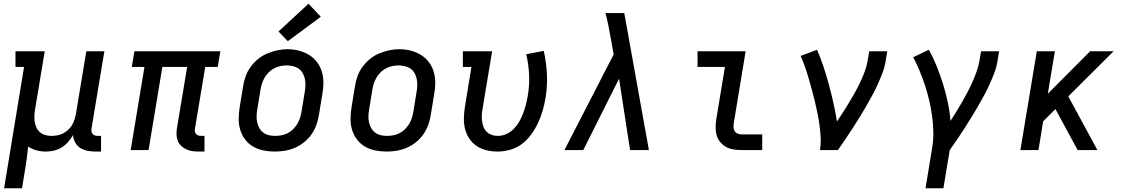

<svg xmlns="http://www.w3.org/2000/svg" viewBox="-20 -805 6040 1030"><path d="M2 205 109 -446H63V-530H220L168 -217Q165 -200 164.5 -183Q164 -166 166.5 -150Q169 -134 176 -119.5Q183 -105 195 -95Q207 -85 223 -80.5Q239 -76 256 -76Q272 -76 287.5 -79Q303 -82 317.5 -89Q332 -96 344.5 -107.5Q357 -119 365.5 -132.5Q374 -146 379 -161.5Q384 -177 387 -192L443 -530H540L471 -116Q470 -108 471 -100Q472 -92 476.5 -86.5Q481 -81 488.5 -78.5Q496 -76 504 -76H522V8H490Q469 8 447.5 3.5Q426 -1 409.5 -12Q393 -23 383 -41.5Q373 -60 372 -81Q361 -61 345.5 -43.5Q330 -26 310.5 -14Q291 -2 269 3Q247 8 226 8Q200 8 175.5 1.5Q151 -5 131 -19Q128 12 124 42Q120 72 115 102L98 205Z M1045 8Q1028 8 1011 5.5Q994 3 979 -4Q964 -11 952 -22.5Q940 -34 934 -49Q928 -64 927 -81Q926 -98 929 -116L984 -446H851L777 0H681L755 -446H687L701 -530H1162L1148 -446H1081L1026 -116Q1024 -108 1025.5 -100Q1027 -92 1031.5 -86.5Q1036 -81 1043.5 -78.5Q1051 -76 1059 -76H1077V8Z M1454 8Q1423 8 1393 2Q1363 -4 1337.5 -19Q1312 -34 1294.5 -57.5Q1277 -81 1268.5 -109.5Q1260 -138 1260.5 -169Q1261 -200 1266 -231L1284 -341Q1288 -368 1297.5 -395Q1307 -422 1324 -445.5Q1341 -469 1364 -488Q1387 -507 1413.5 -518Q1440 -529 1467 -535Q1494 -541 1522 -541Q1553 -541 1582.5 -533.5Q1612 -526 1637 -511Q1662 -496 1680 -472.5Q1698 -449 1706.5 -420.5Q1715 -392 1715 -361Q1715 -330 1709 -299L1691 -189Q1687 -162 1677.5 -135.5Q1668 -109 1651.5 -85Q1635 -61 1612 -42.5Q1589 -24 1562.5 -12.5Q1536 -1 1508.5 3.5Q1481 8 1454 8ZM1455 -76Q1472 -76 1489 -79Q1506 -82 1522 -90Q1538 -98 1551 -110.5Q1564 -123 1573.5 -138Q1583 -153 1588.5 -169.5Q1594 -186 1597 -203L1615 -313Q1618 -330 1618.5 -347.5Q1619 -365 1615.5 -381.5Q1612 -398 1604 -412.5Q1596 -427 1582.5 -436.5Q1569 -446 1552 -450Q1535 -454 1518 -454Q1501 -454 1484.5 -450.5Q1468 -447 1452 -439Q1436 -431 1423 -418.5Q1410 -406 1401 -391Q1392 -376 1386.5 -360Q1381 -344 1378 -327L1360 -217Q1357 -200 1356.5 -182.5Q1356 -165 1359.5 -149Q1363 -133 1371 -118.5Q1379 -104 1392 -94Q1405 -84 1421.5 -80Q1438 -76 1455 -76Q1455 -76 1455 -76Q1455 -76 1455 -76ZM1524 -584 1474 -636 1635 -785 1701 -715Z M2054 8Q2023 8 1993 2Q1963 -4 1937.5 -19Q1912 -34 1894.5 -57.5Q1877 -81 1868.5 -109.5Q1860 -138 1860.5 -169Q1861 -200 1866 -231L1884 -341Q1888 -368 1897.5 -395Q1907 -422 1924 -445.5Q1941 -469 1964 -488Q1987 -507 2013.5 -518Q2040 -529 2067 -535Q2094 -541 2122 -541Q2153 -541 2182.5 -533.5Q2212 -526 2237 -511Q2262 -496 2280 -472.5Q2298 -449 2306.5 -420.5Q2315 -392 2315 -361Q2315 -330 2309 -299L2291 -189Q2287 -162 2277.5 -135.5Q2268 -109 2251.5 -85Q2235 -61 2212 -42.5Q2189 -24 2162.5 -12.5Q2136 -1 2108.5 3.5Q2081 8 2054 8ZM2055 -76Q2072 -76 2089 -79Q2106 -82 2122 -90Q2138 -98 2151 -110.5Q2164 -123 2173.5 -138Q2183 -153 2188.5 -169.5Q2194 -186 2197 -203L2215 -313Q2218 -330 2218.5 -347.5Q2219 -365 2215.5 -381.5Q2212 -398 2204 -412.5Q2196 -427 2182.5 -436.5Q2169 -446 2152 -450Q2135 -454 2118 -454Q2101 -454 2084.5 -450.5Q2068 -447 2052 -439Q2036 -431 2023 -418.5Q2010 -406 2001 -391Q1992 -376 1986.5 -360Q1981 -344 1978 -327L1960 -217Q1957 -200 1956.5 -182.5Q1956 -165 1959.5 -149Q1963 -133 1971 -118.5Q1979 -104 1992 -94Q2005 -84 2021.5 -80Q2038 -76 2055 -76Q2055 -76 2055 -76Q2055 -76 2055 -76Z M2649 8Q2619 8 2590 1Q2561 -6 2537.5 -21.5Q2514 -37 2498 -61Q2482 -85 2475 -112.5Q2468 -140 2468.5 -170.5Q2469 -201 2474 -231L2509 -446H2463V-530H2620L2568 -217Q2565 -201 2564.5 -184.5Q2564 -168 2566.5 -152Q2569 -136 2575 -121.5Q2581 -107 2592.5 -96.5Q2604 -86 2619 -81Q2634 -76 2651 -76Q2674 -76 2696.5 -86Q2719 -96 2736.5 -114Q2754 -132 2766 -153.5Q2778 -175 2786.5 -197.5Q2795 -220 2801 -243Q2807 -266 2811 -289Q2821 -347 2818.5 -403Q2816 -459 2803 -514L2897 -532Q2911 -470 2914 -406Q2917 -342 2906 -276Q2900 -242 2890.5 -209.5Q2881 -177 2866 -145Q2851 -113 2829.5 -83.5Q2808 -54 2779.5 -32.5Q2751 -11 2716.5 -1.5Q2682 8 2649 8Z M3008 0 3272 -513 3257 -597Q3251 -632 3244 -666.5Q3237 -701 3228 -735H3329Q3362 -551 3395 -367.5Q3428 -184 3461 0H3360L3301 -383L3109 0Z M3957 0Q3935 0 3914 -3.5Q3893 -7 3875.5 -16.5Q3858 -26 3844.5 -42Q3831 -58 3825 -77.5Q3819 -97 3819 -118.5Q3819 -140 3822 -162L3869 -446H3722V-530H3980L3917 -148Q3915 -136 3915 -124.5Q3915 -113 3920 -103.5Q3925 -94 3935.5 -89Q3946 -84 3957 -84H4069V0Z M4379 0Q4384 -33 4382.5 -66.5Q4381 -100 4376.5 -132.5Q4372 -165 4365.5 -197Q4359 -229 4351.5 -260.5Q4344 -292 4335.5 -323Q4327 -354 4318 -385Q4309 -416 4298.5 -446Q4288 -476 4275 -505L4363 -538Q4383 -492 4398.5 -445Q4414 -398 4427 -349.5Q4440 -301 4451 -252Q4462 -203 4470 -153Q4487 -178 4503.5 -204Q4520 -230 4536 -256.5Q4552 -283 4567 -310Q4582 -337 4595 -364.5Q4608 -392 4618.5 -420Q4629 -448 4634 -477L4643 -530H4740L4731 -477Q4726 -445 4714 -413.5Q4702 -382 4688 -351Q4674 -320 4657.5 -290Q4641 -260 4624 -230.5Q4607 -201 4589 -172Q4571 -143 4552 -114Q4533 -85 4514 -56.5Q4495 -28 4475 0Z M4945 205 4981 -14Q4988 -57 4987 -100Q4986 -143 4980 -185Q4974 -227 4964.5 -267.5Q4955 -308 4942 -347.5Q4929 -387 4913.5 -424.5Q4898 -462 4879 -498L4963 -538Q4987 -495 5005.5 -448.5Q5024 -402 5039 -354Q5054 -306 5064.5 -256.5Q5075 -207 5079 -156Q5095 -181 5111 -207Q5127 -233 5142 -259Q5157 -285 5171 -312Q5185 -339 5197 -366Q5209 -393 5219 -421Q5229 -449 5234 -477L5243 -530H5340L5331 -477Q5326 -445 5314 -413.5Q5302 -382 5288 -351Q5274 -320 5257.5 -290Q5241 -260 5224 -230.5Q5207 -201 5189 -172Q5171 -143 5152.5 -114Q5134 -85 5114.5 -56.5Q5095 -28 5075 0L5041 205Z M5454 0 5542 -530H5639L5601 -302L5828 -530H5954L5711 -288L5867 0H5761L5642 -220L5576 -154L5551 0Z"/></svg>

Font: Iosevka Slab Medium Extended
Style: Italic
Weight: 500
Width: 7
Italic angle: -9°
Monospace: yes
Designer: Belleve Invis
Foundry: Belleve Invis
Version: Version 11.1.0; ttfautohint (v1.8.3)